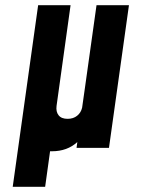

<svg xmlns="http://www.w3.org/2000/svg" viewBox="-20 -570 554 740"><path d="M29 150 127 -550H252L198 -162Q195 -139.5 205.8 -125.8Q216.5 -112 240.5 -112Q262.5 -112 277.2 -123.8Q292 -135.5 296.5 -155L305.5 -218.5L307 -229L352 -550H477L400 0H275L278 -22.5Q239 13 180.5 13Q177 13 173 13L154 150Z"/></svg>

Font: Mohave
Style: Bold Italic
Weight: 700
Italic angle: -8°
Designer: Gumpita Rahayu
Foundry: Tokotype
Version: Version 2.003; ttfautohint (v1.8.3)